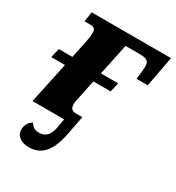

<svg xmlns="http://www.w3.org/2000/svg" viewBox="-179 -646 888 967"><g transform="rotate(30 265.5 -162.5)"><path d="M135 211C199 211 249 172 271 58L293 -55H257C237 -55 222 -62 222 -91C222 -101 223 -108 228 -127L251 -239H352L364 -293H264L302 -475H382C443 -475 445 -459 436 -387L433 -359H498L531 -536H70L61 -479H90C118 -479 126 -472 126 -447C126 -430 121 -402 117 -384L98 -293H19L6 -239H86L35 0H219L210 53C202 97 181 122 143 122C118 122 105 113 91 93C72 103 58 124 58 151C58 194 96 211 135 211Z"/></g></svg>

Font: Noto Serif SemiCondensed Extra
Style: Italic
Weight: 800
Width: 4
Italic angle: -12°
Designer: Monotype Design Team
Foundry: Monotype Imaging Inc.
Version: Version 1.901